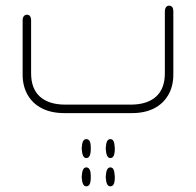

<svg xmlns="http://www.w3.org/2000/svg" viewBox="-20 -400 693 679"><path d="M446 0H208Q162 0 129 -16.5Q96 -33 78 -64Q60 -95 60 -137V-327Q60 -338 64.5 -343Q69 -348 75 -348Q82 -348 86 -343Q90 -338 90 -327V-141Q90 -86 121.5 -58Q153 -30 211 -30H442Q500 -30 531.5 -58Q563 -86 563 -141V-359Q563 -370 567.5 -375Q572 -380 578 -380Q585 -380 589 -375Q593 -370 593 -359V-137Q593 -95 575 -64Q557 -33 524.5 -16.5Q492 0 446 0ZM285 159Q278 159 274 151Q270 143 269 127V123Q270 106 274 99Q278 92 285 92Q293 92 297 99Q301 106 301 123V127Q301 143 297 151Q293 159 285 159ZM370 159Q363 159 359 151Q355 143 354 127V123Q355 106 359 99Q363 92 370 92Q378 92 381.5 99Q385 106 386 123V127Q386 143 382 151Q378 159 370 159ZM269 224Q270 207 274 199.5Q278 192 285 192Q293 192 297 199.5Q301 207 301 224V228Q301 244 297 251.5Q293 259 285 259Q278 259 274 251.5Q270 244 269 228ZM354 224Q355 207 359 199.5Q363 192 370 192Q378 192 381.5 199.5Q385 207 386 224V228Q386 244 382 251.5Q378 259 370 259Q363 259 359 251.5Q355 244 354 228Z"/></svg>

Font: Beiruti ExtraLight
Style: Regular
Weight: 250
Designer: Arlette Boutros
Foundry: Boutros
Version: Version 1.41